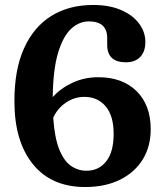

<svg xmlns="http://www.w3.org/2000/svg" viewBox="-20 -736 660 772"><path d="M354 -716Q421 -716 468 -695.2Q515 -674.5 539.8 -640.5Q564.5 -606.5 564.5 -567.5Q564.5 -528.5 543.8 -507Q523 -485.5 486.5 -485.5Q411 -485.5 411 -556V-583Q411 -650 337 -650Q299 -650 266.8 -621Q234.5 -592 214 -525.2Q193.5 -458.5 192 -345.5Q223.5 -381 271.2 -403.2Q319 -425.5 375 -425.5Q472.5 -425.5 529.2 -369.5Q586 -313.5 586 -216.5Q586 -146.5 553.5 -94.2Q521 -42 461.8 -13Q402.5 16 322.5 16Q186.5 16 112.2 -76Q38 -168 38 -327.5Q37.5 -455 76.5 -541.5Q115.5 -628 186.5 -672Q257.5 -716 354 -716ZM319.5 -346.5Q278.5 -346.5 244.2 -322.8Q210 -299 194 -262.5Q199.5 -182 218.2 -135.5Q237 -89 265.2 -69.2Q293.5 -49.5 327.5 -49.5Q377.5 -49.5 407.2 -87.5Q437 -125.5 437 -197.5Q437 -270.5 404.8 -308.5Q372.5 -346.5 319.5 -346.5Z"/></svg>

Font: Fraunces 9pt SuperSoft SemiBold
Style: Regular
Weight: 600
Version: Version 1.000;[0bf87f6ff]